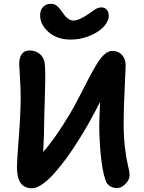

<svg xmlns="http://www.w3.org/2000/svg" viewBox="-20 -966 766 1019"><path d="M355 -755.9Q283.7 -755.9 238.3 -795.4Q192.9 -835 192.9 -884.8Q192.9 -912.6 208.7 -929.2Q224.6 -945.8 251 -945.8Q268.6 -945.8 281.5 -935.3Q294.4 -924.8 308.1 -904.8Q319.3 -888.7 325.9 -880.9Q332.5 -873 344.5 -865Q356.4 -856.9 369.1 -856.9Q400.9 -856.9 456.1 -896Q457.5 -897 465.6 -902.8Q473.6 -908.7 476.3 -910.4Q479 -912.1 485.8 -916.5Q492.7 -920.9 496.6 -922.4Q500.5 -923.8 506.3 -925.3Q512.2 -926.8 517.1 -926.8Q536.6 -926.8 546.9 -914.3Q557.1 -901.9 557.1 -880.9Q557.1 -853.5 530.8 -824.7Q504.4 -795.9 456.5 -775.9Q408.7 -755.9 355 -755.9ZM150.9 33.2Q108.4 33.2 89.1 4.6Q69.8 -23.9 69.8 -83Q69.8 -105.5 79.8 -236.1Q89.8 -366.7 89.8 -449.2Q89.8 -492.2 85.9 -552.7Q82 -613.3 82 -627Q82 -660.6 95.9 -679.4Q109.9 -698.2 137.2 -698.2Q171.4 -698.2 195.1 -676Q218.8 -653.8 219.2 -606Q221.7 -556.2 217.8 -439.7Q213.9 -323.2 213.9 -284.2Q213.9 -244.6 209 -159.2Q272.9 -231.4 351.1 -361.8Q375.5 -403.3 404.5 -460Q433.6 -516.6 452.6 -553.2Q471.7 -589.8 493.4 -625.5Q515.1 -661.1 535.4 -678.5Q555.7 -695.8 576.2 -695.8Q607.9 -695.8 627.4 -674.6Q647 -653.3 647 -618.2Q647 -604 641.6 -492.9Q636.2 -381.8 636.2 -314.9Q636.2 -232.4 644.3 -173.3Q652.3 -114.3 660.2 -83Q668 -51.8 668 -37.1Q668 -12.7 646.2 9.8Q624.5 32.2 602.1 32.2Q579.1 32.2 562.3 21Q545.4 9.8 539.1 -12.2Q523.4 -58.1 515.1 -140.6Q506.8 -223.1 506.8 -301.8Q506.8 -332.5 511.2 -424.8Q444.8 -295.4 395 -219.2Q366.7 -173.3 335.7 -130.6Q304.7 -87.9 271.5 -50Q238.3 -12.2 206.3 10.5Q174.3 33.2 150.9 33.2Z"/></svg>

Font: Shantell Sans Bouncy
Style: Regular
Weight: 600
Designer: Stephen Nixon, Anya Danilova, Shantell Martin
Foundry: Arrow Type
Version: Version 1.006;[9816181b4]